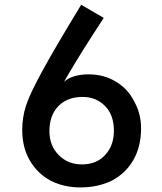

<svg xmlns="http://www.w3.org/2000/svg" viewBox="-20 -780 686 814"><path d="M195.3 -13.7Q138.7 -43.9 106.4 -99.6Q74.2 -155.3 74.2 -228.5Q74.2 -281.2 89.8 -331.1Q106.4 -381.8 158.2 -476.6Q210 -572.3 324.2 -759.8Q356.4 -741.2 419.9 -704.1Q322.3 -555.7 264.6 -456.1Q260.7 -449.2 256.8 -442.4Q252.9 -434.6 250 -431.6Q265.6 -447.3 293 -456.1Q320.3 -464.8 355.5 -464.8Q420.9 -464.8 471.7 -433.6Q523.4 -402.3 549.8 -348.6Q578.1 -296.9 578.1 -236.3Q578.1 -158.2 544.9 -100.6Q511.7 -43.9 453.1 -13.7Q394.5 14.6 320.3 14.6Q252 14.6 195.3 -13.7ZM425.8 -123Q462.9 -163.1 462.9 -225.6Q462.9 -292 425.8 -330.1Q387.7 -369.1 330.1 -369.1Q265.6 -369.1 227.5 -330.1Q189.5 -291 189.5 -223.6Q189.5 -163.1 228.5 -123Q267.6 -83 327.1 -83Q389.6 -83 425.8 -123Z"/></svg>

Font: Alata=Ham
Style: Regular
Weight: 400
Designer: Spyros Zevelakis, Eben Sorkin
Version: Version 1.004